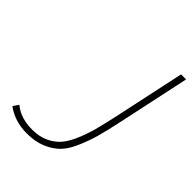

<svg xmlns="http://www.w3.org/2000/svg" viewBox="-243 -807 916 916"><g transform="rotate(45 215.0 -349.0)"><path d="M-33 -33 -14 -61Q34 -20 114 -20Q159 -20 193.5 -35.5Q228 -51 251 -76Q274 -101 293.5 -146Q313 -191 325 -235.5Q337 -280 352 -349L429 -709H463L386 -349Q370 -273 356.5 -224.5Q343 -176 321.5 -126.5Q300 -77 272.5 -50Q245 -23 204 -6Q163 11 108 11Q26 11 -33 -33Z"/></g></svg>

Font: Raleway-v4020 ExtraLight
Style: Italic
Weight: 275
Italic angle: -12°
Designer: Matt McInerney, Pablo Impallari, Rodrigo Fuenzalida
Foundry: Matt McInerney, Pablo Impallari, Rodrigo Fuenzalida
Version: Version 4.020;PS 004.020;hotconv 1.0.88;makeotf.lib2.5.64775